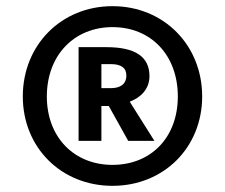

<svg xmlns="http://www.w3.org/2000/svg" viewBox="-20 -838 729 623"><path d="M345 -818C179 -818 54 -692 54 -525C54 -359 179 -235 345 -235C511 -235 636 -359 636 -525C636 -692 511 -818 345 -818ZM345 -303C221 -303 132 -392 132 -525C132 -659 221 -750 345 -750C470 -750 557 -659 557 -525C557 -392 470 -303 345 -303ZM465 -591C465 -654 419 -685 325 -685H235V-381H309V-494H333L396 -381H481L401 -508C438 -522 465 -550 465 -591ZM309 -630H339C373 -630 390 -618 390 -593C390 -564 369 -552 340 -552H309Z"/></svg>

Font: Glow Sans SC Normal
Style: Bold
Weight: 700
Designer: Ryoko NISHIZUKA (kana, bopomofo & ideographs); Paul D. Hunt (Latin, Greek & Cyrillic); Sandoll Communications, Soo-young
Version: Version 0.93